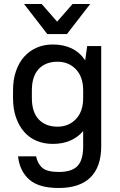

<svg xmlns="http://www.w3.org/2000/svg" viewBox="-20 -730 600 958"><path d="M243 -12Q200 -12 163.5 -27Q127 -42 101 -71.5Q75 -101 60 -143.5Q45 -186 45 -241V-279Q45 -333 60 -376Q75 -419 101.5 -448Q128 -477 164 -492.5Q200 -508 243 -508Q352 -508 405 -429L415 -500H485V0Q485 102 431.5 155Q378 208 273 208Q173 208 125.5 165.5Q78 123 70 50H160Q168 88 192 108Q216 128 273 128Q338 128 366.5 98.5Q395 69 395 0V-76Q340 -12 243 -12ZM267 -98Q323 -98 359 -136Q395 -174 395 -241V-279Q395 -346 359 -384Q323 -422 267 -422Q207 -422 173 -385.5Q139 -349 139 -279V-241Q139 -170 173.5 -134Q208 -98 267 -98ZM100 -710H188L265 -622L342 -710H430L314 -560H216Z"/></svg>

Font: PT Root UI Web Medium
Style: Regular
Weight: 500
Designer: Vitaly Kuzmin
Foundry: ParaType Ltd.
Version: Version 1.001W